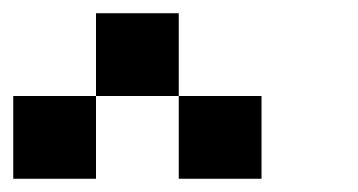

<svg xmlns="http://www.w3.org/2000/svg" viewBox="-20 -895 540 290"><path d="M0 -625V-750H125V-625ZM125 -750V-875H250V-750ZM250 -625V-750H375V-625Z"/></svg>

Font: Galmuri7 Regular
Style: Regular
Weight: 400
Designer: Lee Minseo (quiple)
Version: Version 2.399;hotconv 1.1.1;makeotfexe 2.6.0 DEVELOPMENT